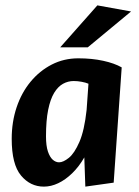

<svg xmlns="http://www.w3.org/2000/svg" viewBox="-20 -683 518 718"><path d="M144 14.9Q93.3 14.9 58.6 -26.6Q23.8 -68 23.8 -164Q23.8 -226.9 42.1 -281.6Q60.4 -336.2 94.1 -377.1Q127.9 -418.1 173.4 -441.5Q218.9 -464.9 272.9 -464.9Q323.8 -464.9 365.8 -455.7Q407.8 -446.6 435.1 -431L405.1 0L299.1 14.9L295.3 -94.4Q275.5 -59.9 250.1 -35.2Q224.7 -10.6 197.8 2.1Q170.9 14.9 144 14.9ZM200.9 -76Q216.6 -76 237.4 -92.7Q258.2 -109.3 276.9 -152.1Q295.5 -194.8 303.9 -271.9L310.8 -369.9Q301.1 -374.2 285.5 -377.1Q269.8 -380 255.8 -380Q234.5 -380 215.7 -369.7Q197 -359.4 182.6 -335.9Q168.3 -312.5 160.1 -272.3Q152 -232.2 152 -173Q152 -137.8 159.2 -116.4Q166.5 -95.1 177.5 -85.5Q188.6 -76 200.9 -76ZM205.1 -505.9 344.1 -662.9 470.1 -640.1 308.1 -505.9Z"/></svg>

Font: Ancizar Sans Thin
Style: Italic
Weight: 100
Italic angle: -4°
Designer: Cesar Puertas, Viviana Monsalve, Julian Moncada, Julian Prieto, Jose Castro, Mariel Hernandez, Felipe Aragon, Sara Alarc
Version: Version 8.100